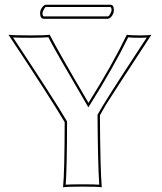

<svg xmlns="http://www.w3.org/2000/svg" viewBox="-20 -796 693 819"><path d="M406.2 -304.2Q407.7 -70.8 414.1 2.9Q397.5 0 331.1 0Q265.6 0 249 2.9Q255.4 -62 255.9 -274.9Q194.3 -379.4 16.1 -647.9Q33.7 -645 113.8 -645Q174.3 -645 191.9 -647.9Q226.6 -580.1 352.5 -365.7Q355.5 -360.8 357.4 -357.4Q459.5 -520 521 -647.9Q533.7 -645 579.1 -645Q612.8 -645 626 -647.9Q448.7 -377 431.2 -348.1Q417 -323.7 406.2 -304.2ZM439.9 -715.8H166Q151.9 -716.8 150.9 -738.8Q150.9 -757.3 166 -771.5Q171.9 -775.9 175.8 -775.9H452.1Q465.3 -774.9 465.8 -753.9Q465.8 -733.9 450.7 -720.7Q444.8 -716.3 439.9 -715.8ZM396 -304.2V-306.6L397.5 -309.1Q428.2 -365.2 577.1 -591.8Q592.8 -615.7 606 -635.7Q595.2 -635.3 579.1 -634.8Q542.5 -634.8 526.9 -636.7Q464.8 -509.8 365.7 -352.1L356.9 -338.4L348.6 -352.5Q222.7 -567.4 194.3 -621.6Q189.9 -629.9 186.5 -637.2Q165.5 -635.3 113.8 -634.8Q62 -634.8 35.6 -636.2Q213.9 -366.7 264.6 -280.3L266.1 -277.8V-274.9Q265.6 -78.6 260.3 -8.3Q282.7 -9.8 331.1 -9.8Q380.9 -9.8 403.3 -8.3Q397.5 -96.7 396 -304.2ZM439.9 -726.1Q445.8 -726.1 453.6 -743.7Q456.1 -750 456.1 -753.9Q455.6 -761.2 452.1 -766.1H175.8Q171.4 -766.1 163.6 -749Q161.1 -742.7 161.1 -738.8Q161.1 -734.9 162.1 -731.9Q163.1 -729 164.6 -727.5L166 -726.1Z"/></svg>

Font: Linux Biolinum Outline O
Style: Bold
Weight: 700
Designer: Philipp H. Poll
Foundry: Philipp H. Poll
Version: Version 0.9.2